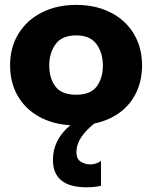

<svg xmlns="http://www.w3.org/2000/svg" viewBox="-20 -505 626 790"><path d="M403.3 -235.4Q403.3 -287.1 377.2 -323.2Q351.1 -359.4 293.5 -359.4Q234.9 -359.4 208.7 -323.2Q182.6 -287.1 182.6 -235.4Q182.6 -183.1 208 -149.2Q233.4 -115.2 293.5 -115.2Q352.5 -115.2 377.9 -149.2Q403.3 -183.1 403.3 -235.4ZM293.5 -484.9Q373.5 -484.9 435.1 -453.6Q496.6 -422.4 530.5 -366Q564.5 -309.6 564.5 -236.3Q564.5 -173.8 540.5 -124Q516.6 -74.2 472.2 -41.7Q427.7 -9.3 367.7 3.4Q294.4 62.5 294.4 119.6Q294.4 148.9 312.3 160.2Q330.1 171.4 351.6 171.4Q375 171.4 395.5 157.2V259.3Q370.6 265.6 336.4 265.6Q197.8 265.6 197.8 152.8Q197.8 69.3 269.5 10.3Q195.8 5.9 139.6 -25.6Q83.5 -57.1 52.5 -111.3Q21.5 -165.5 21.5 -236.3Q21.5 -309.6 55.9 -366Q90.3 -422.4 152.1 -453.6Q213.9 -484.9 293.5 -484.9Z"/></svg>

Font: Glacial Indifference
Style: Bold
Weight: 700
Designer: Alfredo Marco Pradil
Foundry: Alfredo Marco Pradil
Version: Version 1.312